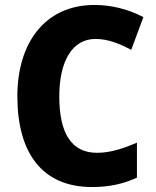

<svg xmlns="http://www.w3.org/2000/svg" viewBox="-20 -744 628 774"><path d="M365 -587C415 -587 462 -568 509 -543L558 -675C495 -708 427 -724 361 -724C162 -724 50 -572 50 -356C50 -131 147 10 351 10C419 10 476 -2 532 -28V-169C476 -145 425 -128 371 -128C268 -128 219 -207 219 -355C219 -497 271 -587 365 -587Z"/></svg>

Font: Noto Sans Arabic UI SmCn XBd
Style: Regular
Weight: 800
Width: 4
Designer: Monotype Design Team, Nadine Chahine and Nizar Qandah
Foundry: Monotype Imaging Inc.
Version: Version 2.010